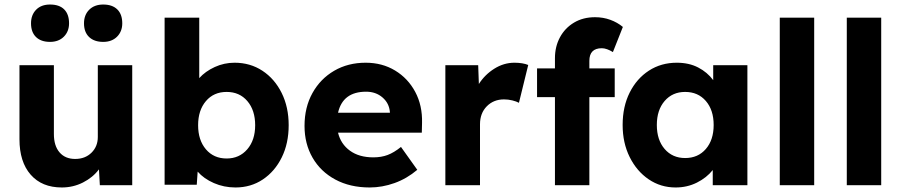

<svg xmlns="http://www.w3.org/2000/svg" viewBox="-20 -818 3984 848"><path d="M253 10Q165 10 115.5 -46.5Q66 -103 66 -203V-530H218V-226Q218 -174 243 -145Q268 -116 312 -116Q356 -116 384 -143.5Q412 -171 412 -213V-530H564V0H421L417 -70Q390 -34 346.5 -12Q303 10 253 10ZM436 -633Q396 -633 373.5 -654.5Q351 -676 351 -715Q351 -752 374 -775Q397 -798 436 -798Q476 -798 498 -776.5Q520 -755 520 -715Q520 -679 497 -656Q474 -633 436 -633ZM201 -633Q161 -633 139 -654.5Q117 -676 117 -715Q117 -752 139.5 -775Q162 -798 201 -798Q242 -798 263.5 -776.5Q285 -755 285 -715Q285 -679 262 -656Q239 -633 201 -633Z M1020 10Q969 10 924.5 -9.5Q880 -29 853 -60L849 -2H707V-740H860V-473Q887 -503 928.5 -522Q970 -541 1016 -541Q1085 -541 1139 -505.5Q1193 -470 1224 -407.5Q1255 -345 1255 -265Q1255 -185 1224.5 -123Q1194 -61 1141 -25.5Q1088 10 1020 10ZM981 -118Q1037 -118 1072 -158.5Q1107 -199 1107 -265Q1107 -331 1072.5 -371.5Q1038 -412 981 -412Q924 -412 889.5 -371.5Q855 -331 855 -265Q855 -199 889.5 -158.5Q924 -118 981 -118Z M1613 10Q1526 10 1461 -25Q1396 -60 1360.5 -121.5Q1325 -183 1325 -262Q1325 -344 1360 -407Q1395 -470 1456 -505.5Q1517 -541 1595 -541Q1668 -541 1725 -506.5Q1782 -472 1814 -412Q1846 -352 1844 -275L1843 -232H1473Q1485 -182 1525.5 -152.5Q1566 -123 1629 -123Q1664 -123 1692 -133.5Q1720 -144 1751 -169L1823 -68Q1777 -29 1722.5 -9.5Q1668 10 1613 10ZM1597 -413Q1494 -413 1473 -320H1702V-323Q1699 -362 1669.5 -387.5Q1640 -413 1597 -413Z M1947 0V-530H2092L2095 -447Q2121 -488 2163 -514.5Q2205 -541 2252 -541Q2270 -541 2285.5 -538.5Q2301 -536 2313 -531L2272 -364Q2261 -370 2243 -374.5Q2225 -379 2206 -379Q2160 -379 2130 -348.5Q2100 -318 2100 -269V0Z M2431 0V-389H2352V-516H2431V-561Q2431 -612 2453 -653Q2475 -694 2515 -718Q2555 -742 2608 -742Q2644 -742 2675.5 -730.5Q2707 -719 2731 -699L2687 -588Q2674 -596 2661.5 -600.5Q2649 -605 2638 -605Q2583 -605 2583 -549V-516H2695V-389H2583V0Z M2964 10Q2898 10 2845 -26Q2792 -62 2761 -124.5Q2730 -187 2730 -266Q2730 -347 2761 -409Q2792 -471 2846 -506Q2900 -541 2969 -541Q3023 -541 3063.5 -520Q3104 -499 3130 -464V-530H3281V0H3128V-67Q3101 -33 3058 -11.5Q3015 10 2964 10ZM3006 -120Q3063 -120 3097.5 -160Q3132 -200 3132 -266Q3132 -332 3097.5 -372Q3063 -412 3006 -412Q2950 -412 2915.5 -372Q2881 -332 2881 -266Q2881 -200 2915.5 -160Q2950 -120 3006 -120Z M3424 0V-740H3576V0Z M3720 0V-740H3872V0Z"/></svg>

Font: Readex Pro bold
Style: Bold
Weight: 700
Designer: Bonnie Shaver-Troup, Thomas Jockin
Foundry: Lexend
Version: Version 1.200; ttfautohint (v1.8.3)